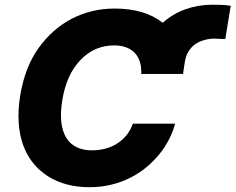

<svg xmlns="http://www.w3.org/2000/svg" viewBox="-20 -773 985 803"><path d="M64.6 -373.9Q84.2 -492.9 142 -573.2Q170.5 -612.6 205.3 -643.3Q240.1 -674 280.4 -694.8Q320.7 -715.6 365.6 -726.4Q410.5 -737.2 459.5 -737.2Q585.2 -737.2 660.9 -677.6Q681.1 -696.4 705.1 -710.6Q729 -724.8 755.3 -734.2Q781.6 -743.6 809.7 -748.4Q837.7 -753.2 866.1 -753.2Q887.1 -753.2 905.4 -752.7Q923.7 -752.1 945 -748.9L922.2 -609.7Q917.6 -609.7 911.2 -610.1Q904.8 -610.4 898.1 -610.6Q891.3 -610.8 884.9 -611.2Q878.6 -611.5 873.6 -611.5Q862.2 -611.5 850.3 -609.2Q838.4 -606.9 825.3 -602.6Q812.1 -598.4 800.4 -590.9Q788.7 -583.5 779.1 -572.6Q769.5 -561.8 762.8 -547.4Q756 -533 753.2 -514.9L746.4 -470.5Q746.4 -468.8 746.4 -467.2Q746.4 -465.6 746.1 -463.8H570.7Q572.1 -491.5 565.3 -513.5Q558.6 -535.5 544.2 -551Q529.8 -566.4 508 -574.8Q486.2 -583.1 457.4 -583.1Q375 -583.1 316.8 -522.4Q257.8 -461.3 240.4 -353.3Q231.9 -301.1 236.5 -261.9Q241.1 -222.7 257.3 -196.6Q273.4 -170.5 300.6 -157.3Q327.8 -144.2 364.3 -144.2Q393.1 -144.2 419.7 -151.1Q446.4 -158 468.9 -172.1Q491.5 -186.1 508.7 -207Q525.9 -228 535.5 -255.7H712.4Q703.8 -223.7 687.7 -191.6Q671.5 -159.4 647.9 -130Q624.3 -100.5 593.9 -74.9Q563.6 -49.4 526.6 -30.5Q489.7 -11.7 446.7 -0.9Q403.8 9.9 354.8 9.9Q253.2 9.9 181.5 -35.2Q145.2 -57.9 118.8 -90.7Q92.3 -123.6 76.9 -166.2Q61.4 -208.8 58.1 -260.8Q54.7 -312.9 64.6 -373.9Z"/></svg>

Font: Inter P Extra Bold
Style: Italic
Weight: 800
Italic angle: 9.39999°
Designer: Rasmus Andersson
Foundry: rsms
Version: Version 3.018;git-588b23468